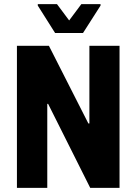

<svg xmlns="http://www.w3.org/2000/svg" viewBox="-20 -910 661 930"><path d="M62 0V-688H217L408 -312H413V-688H559V0H417L213 -407H209V0ZM247 -750 163 -883V-890H256L315 -811L374 -890H467V-883L382 -750Z"/></svg>

Font: Saira SemiCondensed
Style: Bold
Weight: 700
Width: 4
Designer: Hector Gatti with collaboration of the Omnibus-Type team
Foundry: Omnibus-Type
Version: Version 1.101